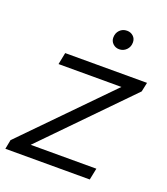

<svg xmlns="http://www.w3.org/2000/svg" viewBox="-145 -821 795 915"><g transform="rotate(20 252.5 -363.5)"><path d="M506 -479 96 -59H429L417 0H-11L-2 -47L408 -466H89L101 -526H516ZM291 -674Q291 -697 305.5 -712Q320 -727 342 -727Q361 -727 374 -715Q387 -703 387 -684Q387 -661 372 -646Q357 -631 336 -631Q317 -631 304 -643.5Q291 -656 291 -674Z"/></g></svg>

Font: Idrija
Style: Italic
Weight: 400
Italic angle: -11.3°
Designer: Julieta Ulanovsky
Foundry: Julieta Ulanovsky
Version: Version 7.200